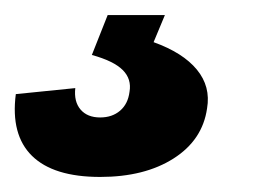

<svg xmlns="http://www.w3.org/2000/svg" viewBox="-67 -20 350 255"><path d="M66 215Q4 215 -24.5 187Q-53 159 -46 105L33 97Q31 115 40 125.5Q49 136 66 136Q82 136 92.5 127Q103 118 105 102Q108 85 96 73Q84 61 55 53L76 0H152L137 36Q176 50 194.5 72.5Q213 95 208 124Q202 166 163.5 190.5Q125 215 66 215Z"/></svg>

Font: Pathway Extreme 8pt Thin 12pt ExtraBold
Style: Italic
Weight: 800
Italic angle: -8°
Version: Version 1.001;gftools[0.9.26]